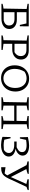

<svg xmlns="http://www.w3.org/2000/svg" viewBox="1524 -2092 575 3664"><g transform="rotate(90 1812.0 -260.5)"><path d="M53 0V-21Q73 -28 95 -32Q117 -36 144 -39L152 -481L53 -498V-521H483L482 -351H456L428 -477H213V-294H354Q436 -294 485 -254.5Q534 -215 534 -150Q534 -81 480 -40.5Q426 0 333 0ZM213 -43H371Q417 -54 442 -80Q467 -106 467 -145Q467 -196 434.5 -222.5Q402 -249 341 -249H213Z M944 -521Q1025 -521 1071 -481.5Q1117 -442 1117 -373Q1117 -298 1063 -252Q1009 -206 920 -206H816V-39L934 -24V0H656V-21Q670 -28 692.5 -32.5Q715 -37 747 -39L755 -481L656 -498V-521ZM929 -477H816V-249H976Q1051 -294 1051 -367Q1051 -421 1019.5 -449Q988 -477 929 -477Z M1470 7Q1398 7 1343.5 -25.5Q1289 -58 1258 -116.5Q1227 -175 1227 -254Q1227 -334 1260 -396Q1293 -458 1350.5 -493Q1408 -528 1481 -528Q1554 -528 1609 -495Q1664 -462 1695.5 -403Q1727 -344 1727 -267Q1727 -187 1694.5 -125Q1662 -63 1604 -28Q1546 7 1470 7ZM1476 -38Q1530 -38 1571 -66Q1612 -94 1635.5 -145Q1659 -196 1659 -264Q1659 -361 1609.5 -420.5Q1560 -480 1476 -480Q1443 -480 1410 -470Q1377 -460 1348 -440Q1295 -353 1295 -255Q1295 -191 1317.5 -142Q1340 -93 1381 -65.5Q1422 -38 1476 -38Z M1836 0V-21Q1859 -28 1882 -32.5Q1905 -37 1927 -39L1935 -481L1836 -498V-521H2086V-500Q2048 -489 1996 -482V-288H2287L2291 -481L2194 -498V-521H2443V-500Q2424 -495 2400.5 -490Q2377 -485 2352 -482V-39L2443 -24V0H2194V-19Q2217 -27 2239 -32Q2261 -37 2283 -39L2287 -244H1996V-39L2086 -24V0Z M2592 -19 2596 -174H2619L2647 -54Q2676 -48 2701.5 -45Q2727 -42 2749 -42Q2798 -42 2841 -47Q2866 -63 2883 -85.5Q2900 -108 2900 -143Q2900 -188 2858.5 -215.5Q2817 -243 2749 -244H2681V-290H2790Q2829 -307 2856 -331Q2883 -355 2883 -394Q2883 -480 2750 -480Q2704 -480 2650 -470L2624 -352H2600L2596 -505Q2642 -516 2684 -522Q2726 -528 2757 -528Q2847 -528 2898.5 -495Q2950 -462 2950 -405Q2950 -358 2915 -322Q2880 -286 2819 -270Q2890 -259 2929 -224.5Q2968 -190 2968 -139Q2968 -75 2907.5 -34Q2847 7 2746 7Q2717 7 2675.5 1Q2634 -5 2592 -19Z M3171 4V-78L3289 -61Q3299 -71 3308.5 -83.5Q3318 -96 3327 -112L3131 -480L3061 -497V-521H3298V-502Q3257 -484 3207 -476L3359 -179L3491 -476L3401 -497V-521H3608V-502Q3592 -495 3577 -489Q3562 -483 3547 -479L3386 -133Q3364 -87 3339.5 -56.5Q3315 -26 3279.5 -10.5Q3244 5 3190 5Q3186 5 3181 5Q3176 5 3171 4Z"/></g></svg>

Font: Piazzolla SC Light
Style: Regular
Weight: 300
Designer: Juan Pablo del Peral
Foundry: Huerta Tipografica
Version: Version 1.330